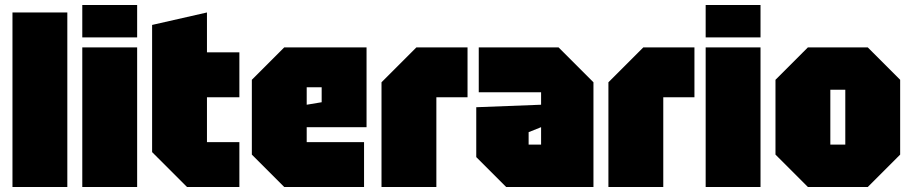

<svg xmlns="http://www.w3.org/2000/svg" viewBox="-20 -750 3660 770"><path d="M30 0V-700H250V0Z M310 0V-560H530V0ZM310 -600V-730H530V-600Z M590 -650 810 -700V-540H940V-360H810V-180H940V0H730L590 -140Z M990 -130V-430L1120 -560H1450V-240H1210V-180H1440V0H1120ZM1210 -330 1270 -340V-400H1210Z M1510 0V-420L1650 -560H1855V-360H1730V0Z M1890 -120V-320L2150 -330V-380H1900V-560H2220L2360 -420V0H2010ZM2100 -220V-170H2150V-240Z M2420 0V-420L2560 -560H2765V-360H2640V0Z M2810 0V-560H3030V0ZM2810 -600V-730H3030V-600Z M3090 -130V-430L3220 -560H3460L3590 -430V-130L3460 0H3220ZM3310 -170H3370V-390H3310Z"/></svg>

Font: Tektur Condensed Black
Style: Regular
Weight: 900
Width: 3
Designer: Adam Jagosz
Foundry: Adam Jagosz
Version: Version 1.005;gftools[0.9.30]